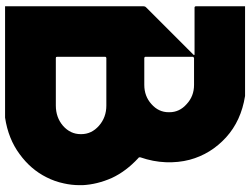

<svg xmlns="http://www.w3.org/2000/svg" viewBox="-135 -685 991 761"><g transform="rotate(90 360.5 -304.5)"><path d="M360.4 -780.3Q459 -764.6 524.4 -705.1Q590.8 -644.5 613.3 -560.5Q625 -515.6 623 -465.8Q621.1 -416 603.5 -365.2Q603.5 -362.3 603.5 -360.4Q604.5 -358.4 606.4 -357.4Q659.2 -308.6 685.5 -252Q710.9 -194.3 713.9 -136.7Q713.9 -130.9 713.9 -125Q713.9 -92.8 707 -62.5Q699.2 -25.4 682.6 6.8Q651.4 69.3 590.8 113.3Q530.3 158.2 446.3 170.9Q298.8 170.9 4.9 170.9Q4.9 -11.7 4.9 -377.9Q4.9 -380.9 5.9 -383.8Q6.8 -385.7 8.8 -387.7Q71.3 -450.2 196.3 -575.2Q198.2 -577.1 198.2 -579.1Q197.3 -580.1 194.3 -580.1Q132.8 -580.1 9.8 -580.1Q7.8 -580.1 6.8 -581.1Q4.9 -583 4.9 -585Q4.9 -650.4 4.9 -780.3Q88.9 -780.3 173.8 -780.3Q257.8 -780.3 341.8 -780.3Q346.7 -780.3 350.6 -780.3Q355.5 -780.3 360.4 -780.3ZM205.1 -385.7Q205.1 -383.8 206.1 -382.8Q208 -380.9 210 -380.9Q236.3 -380.9 258.8 -380.9Q280.3 -380.9 316.4 -380.9Q361.3 -380.9 392.6 -409.2Q424.8 -437.5 424.8 -477.5Q424.8 -478.5 424.8 -478.5Q424.8 -479.5 424.8 -480.5Q424.8 -520.5 392.6 -548.8Q361.3 -578.1 316.4 -578.1Q280.3 -578.1 210 -578.1Q209 -578.1 207 -576.2Q205.1 -575.2 205.1 -573.2Q205.1 -528.3 205.1 -484.4Q205.1 -439.5 205.1 -395.5Q205.1 -392.6 205.1 -390.6Q205.1 -388.7 205.1 -385.7ZM205.1 -35.2Q205.1 -33.2 206.1 -31.2Q208 -30.3 210 -30.3Q254.9 -30.3 299.8 -30.3Q343.8 -30.3 388.7 -30.3Q391.6 -30.3 393.6 -30.3Q395.5 -30.3 398.4 -30.3Q445.3 -30.3 478.5 -58.6Q511.7 -87.9 511.7 -128.9Q511.7 -129.9 511.7 -129.9Q511.7 -129.9 511.7 -130.9Q511.7 -171.9 478.5 -201.2Q445.3 -230.5 398.4 -230.5Q353.5 -230.5 308.6 -230.5Q263.7 -230.5 219.7 -230.5Q216.8 -230.5 214.8 -230.5Q211.9 -230.5 210 -230.5Q208 -230.5 206.1 -228.5Q205.1 -227.5 205.1 -225.6Q205.1 -180.7 205.1 -135.7Q205.1 -89.8 205.1 -44.9Q205.1 -42 205.1 -40Q205.1 -37.1 205.1 -35.2Z"/></g></svg>

Font: Avicii Garde
Style: Regular
Weight: 500
Version: Version 1.0